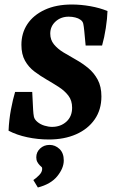

<svg xmlns="http://www.w3.org/2000/svg" viewBox="-20 -606 509 852"><path d="M197 13Q148 13 101 3Q54 -7 18 -26Q20 -74 28.5 -119.5Q37 -165 47 -198H123L127 -119Q128 -100 130.5 -88Q133 -76 146 -65Q159 -54 177 -48.5Q195 -43 211 -43Q249 -43 274.5 -66Q300 -89 300 -128Q300 -160 283.5 -181.5Q267 -203 241.5 -219.5Q216 -236 187.5 -252.5Q159 -269 133 -288.5Q107 -308 91 -336.5Q75 -365 75 -407Q75 -459 101.5 -499Q128 -539 178.5 -562.5Q229 -586 299 -586Q339 -586 381 -578.5Q423 -571 457 -557Q456 -524 449.5 -481.5Q443 -439 433 -404H360L354 -468Q352 -489 349.5 -500.5Q347 -512 336 -519Q328 -525 314 -528.5Q300 -532 285 -532Q250 -532 226.5 -510.5Q203 -489 203 -457Q203 -429 219.5 -409Q236 -389 261.5 -373.5Q287 -358 316.5 -341.5Q346 -325 371.5 -304Q397 -283 413.5 -252.5Q430 -222 430 -178Q430 -119 400 -76Q370 -33 317.5 -10Q265 13 197 13ZM148 226 128 193Q140 185 153 172Q166 159 167 146Q168 138 164.5 135Q161 132 157 128Q150 121 145.5 112.5Q141 104 141 92Q141 69 158 53Q175 37 200 37Q225 37 244 55Q263 73 263 106Q263 140 234.5 175.5Q206 211 148 226Z"/></svg>

Font: Yrsa
Style: Italic
Weight: 400
Italic angle: -7.10001°
Designer: Anna Giedrys (Yrsa+Rasa design), David Brezina (Yrsa art-direction, Rasa art-direction, design)
Foundry: Rosetta Type Foundry
Version: Version 2.004